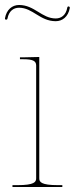

<svg xmlns="http://www.w3.org/2000/svg" viewBox="-25 -750 300 770"><path d="M251 -724C246.5 -725 245 -721 245 -720C239.5 -688 219.5 -676 198.5 -676C142.5 -676 113.5 -730 51.5 -730C23.5 -730 1 -711 -5 -677C-6 -672.5 -2 -671 -1 -671C0 -671 4 -671 5 -675.5C10.5 -705.5 29 -719 51.5 -719C106.5 -719 135 -665 198.5 -665C224.5 -665 248.5 -682 255 -718C255 -719 255.5 -723 251 -724ZM132.5 -35V-521.5L67.5 -520H55V-512.5H67.5C106 -512.5 120 -506 120 -487.5V-35C120 -20.5 113.5 -7.5 45 -7.5H25V0H225V-7.5H207.5C139 -7.5 132.5 -20.5 132.5 -35Z"/></svg>

Font: ZnikomitNo24
Style: Regular
Weight: 500
Designer: gluk
Foundry: gluk
Version: Version 0.55